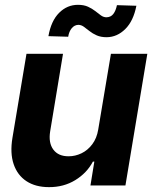

<svg xmlns="http://www.w3.org/2000/svg" viewBox="-20 -769 631 796"><path d="M387.2 -231.9 439.9 -545.9H590.8L500 0H355L371.1 -99.1H365.2Q340.3 -51.8 292 -22.2Q243.7 7.3 182.6 6.8Q127.4 6.8 89.8 -17.8Q52.2 -42.5 36.6 -88.4Q21 -134.3 31.7 -198.2L89.8 -545.9H241.2L188 -224.6Q180.2 -176.8 201.2 -148.7Q222.2 -120.6 265.1 -121.1Q292 -121.1 317.9 -133.5Q343.8 -146 362.5 -170.9Q381.3 -195.8 387.2 -231.9ZM422.4 -614.7Q398.4 -614.7 381.1 -622.3Q363.8 -629.9 351.1 -640.1Q338.4 -650.4 327.4 -658.2Q316.4 -666 304.7 -666Q288.6 -665.5 277.3 -651.9Q266.1 -638.2 262.7 -616.7L180.7 -619.1Q191.9 -682.6 225.1 -715.8Q258.3 -749 303.2 -749Q327.6 -749 344.7 -741.2Q361.8 -733.4 374.5 -723.4Q387.2 -713.4 398.2 -705.3Q409.2 -697.3 421.4 -697.3Q439.5 -697.8 449.7 -710.9Q460 -724.1 464.8 -747.6L545.4 -745.1Q533.2 -682.1 499.5 -648.7Q465.8 -615.2 422.4 -614.7Z"/></svg>

Font: Inter Tight
Style: Bold Italic
Weight: 700
Italic angle: -9.39999°
Designer: Rasmus Andersson
Foundry: rsms
Version: Version 3.004